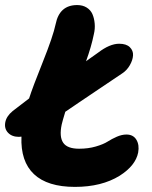

<svg xmlns="http://www.w3.org/2000/svg" viewBox="-33 -730 601 759"><path d="M42 -189Q14.2 -189 -1.2 -205.3Q-16.6 -221.7 -12.2 -246.1Q-7.8 -270.5 17.1 -291Q26.9 -298.8 82 -340.8Q96.2 -385.3 136.5 -485.8Q176.8 -586.4 187 -634.8Q202.1 -710 272 -710Q293.9 -710 309.6 -700.2Q325.2 -690.4 332.3 -674.3Q339.4 -658.2 341.3 -637.2Q343.3 -616.2 337.9 -594.2Q328.1 -545.4 307.1 -487.8Q314 -492.7 321.5 -498.3Q329.1 -503.9 339.1 -510.7Q349.1 -517.6 355 -522Q400.9 -557.1 438 -557.1Q466.3 -557.1 480.2 -543.5Q494.1 -529.8 492.9 -511Q491.7 -492.2 480.2 -472.2Q468.8 -452.1 450.2 -439.9Q407.2 -411.1 356.9 -377.2Q306.6 -343.3 276.1 -322.8Q245.6 -302.2 225.1 -288.1Q213.4 -249.5 210.9 -237.8Q200.7 -189.5 216.8 -165.8Q232.9 -142.1 279.8 -142.1Q315.9 -142.1 345.9 -150.9Q376 -159.7 392.3 -170.2Q408.7 -180.7 428.7 -189.5Q448.7 -198.2 466.8 -198.2Q493.7 -198.2 506.1 -177.7Q518.6 -157.2 513.2 -127Q502.9 -75.2 439.9 -35.2Q368.7 8.8 263.2 8.8Q154.8 8.8 101.3 -41.5Q47.9 -91.8 51.8 -189.9Q50.3 -189.9 46.9 -189.5Q43.5 -189 42 -189Z"/></svg>

Font: Shantell Sans Normal
Style: Bold Italic
Weight: 700
Italic angle: -11.31°
Designer: Stephen Nixon, Anya Danilova, Shantell Martin
Foundry: Arrow Type
Version: Version 1.006;[559af2be0]